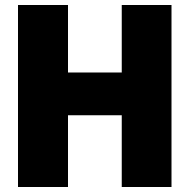

<svg xmlns="http://www.w3.org/2000/svg" viewBox="-20 -748 760 768"><path d="M52 -728H252V-458H467V-728H666V0H467V-287H252V0H52Z"/></svg>

Font: Murecho Thin Black
Style: Regular
Weight: 900
Version: Version 1.010